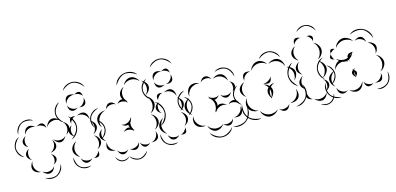

<svg xmlns="http://www.w3.org/2000/svg" viewBox="-172 -1422 4327 2099"><g transform="rotate(-15 1991.5 -372.0)"><path d="M-15 -473Q-20 -508 -1 -541Q18 -574 50 -590Q81 -607 119 -605.5Q157 -604 183 -580Q150 -593 114.5 -594Q79 -595 54 -582Q29 -568 10.5 -538Q-8 -508 -15 -473ZM314 -470Q317 -494 335 -516.5Q353 -539 377 -545Q401 -550 427 -538Q453 -526 466 -505Q446 -520 423.5 -523Q401 -526 382 -521Q363 -517 344 -504.5Q325 -492 314 -470ZM60 -453Q59 -475 71.5 -497.5Q84 -520 104 -528Q124 -537 148.5 -529Q173 -521 187 -505Q168 -515 148.5 -514Q129 -513 113 -506Q97 -500 82 -487Q67 -474 60 -453ZM203 -505Q215 -517 235 -523.5Q255 -530 270 -523Q286 -516 294 -497Q302 -478 301 -461Q296 -477 284.5 -486.5Q273 -496 260 -501Q248 -507 233 -509.5Q218 -512 203 -505ZM559 -525Q595 -508 613.5 -469Q632 -430 628 -390Q624 -350 598.5 -315.5Q573 -281 535 -271Q568 -294 591.5 -326.5Q615 -359 618 -391Q621 -423 604 -459.5Q587 -496 559 -525ZM490 -481Q511 -473 528 -452.5Q545 -432 545 -409Q545 -386 528 -365.5Q511 -345 490 -337Q507 -352 514 -371.5Q521 -391 521 -409Q521 -427 514 -446.5Q507 -466 490 -481ZM-15 -218Q-49 -230 -68.5 -263Q-88 -296 -88 -332Q-88 -367 -68.5 -400Q-49 -433 -15 -445Q-42 -422 -60 -391Q-78 -360 -78 -332Q-78 -303 -60 -272Q-42 -241 -15 -218ZM60 -310Q41 -317 25.5 -335Q10 -353 10 -374Q10 -394 25.5 -412Q41 -430 60 -437Q45 -424 39.5 -407Q34 -390 34 -374Q34 -357 39.5 -340Q45 -323 60 -310ZM478 -325Q471 -305 451.5 -289Q432 -273 411 -273Q390 -273 370.5 -289Q351 -305 344 -325Q357 -309 375.5 -303Q394 -297 411 -297Q428 -297 446 -303Q464 -309 478 -325ZM327 -323Q344 -308 352 -282.5Q360 -257 352 -236Q343 -215 320 -202.5Q297 -190 274 -190Q295 -197 309 -212.5Q323 -228 329 -245Q336 -262 337 -282.5Q338 -303 327 -323ZM60 -166Q41 -173 25.5 -191.5Q10 -210 10 -230Q10 -250 25.5 -268.5Q41 -287 60 -294Q45 -281 39.5 -263.5Q34 -246 34 -230Q34 -214 39.5 -196.5Q45 -179 60 -166ZM274 -174Q292 -168 307 -150.5Q322 -133 322 -115Q322 -96 307 -78.5Q292 -61 274 -55Q288 -67 293 -83.5Q298 -100 298 -115Q298 -130 293 -146Q288 -162 274 -174ZM120 -15Q96 -13 71.5 -26Q47 -39 38 -60Q29 -81 36 -107.5Q43 -134 60 -150Q50 -130 51.5 -108.5Q53 -87 60 -70Q68 -53 82.5 -37.5Q97 -22 120 -15ZM349 -43Q353 -8 333 24.5Q313 57 281 74Q249 90 211 87Q173 84 147 60Q180 74 215.5 76Q251 78 277 65Q302 52 321.5 22Q341 -8 349 -43ZM274 -39Q270 -17 253 3Q236 23 214 26Q192 30 169 17Q146 4 135 -15Q152 -1 172 2.5Q192 6 210 3Q227 0 245 -10Q263 -20 274 -39Z M579 -808Q595 -843 631.5 -861Q668 -879 706 -876Q745 -873 778 -849Q811 -825 821 -788Q799 -820 767.5 -842Q736 -864 706 -866Q675 -869 640.5 -852.5Q606 -836 579 -808ZM689 -735Q700 -746 718 -752Q736 -758 749 -752Q763 -746 770 -728.5Q777 -711 776 -696Q772 -710 761 -717.5Q750 -725 740 -730Q729 -735 716 -738Q703 -741 689 -735ZM583 -661Q578 -680 584 -704Q590 -728 607 -740Q624 -751 648.5 -749Q673 -747 689 -735Q670 -740 652 -734.5Q634 -729 621 -720Q607 -710 596 -695.5Q585 -681 583 -661ZM503 -473Q470 -486 451 -519Q432 -552 433 -588Q433 -624 453.5 -656Q474 -688 508 -700Q480 -677 461.5 -646.5Q443 -616 443 -588Q442 -559 459 -528Q476 -497 503 -473ZM776 -680Q786 -665 787 -643Q788 -621 777 -606Q766 -592 744 -588Q722 -584 705 -590Q723 -591 736 -600.5Q749 -610 758 -621Q767 -633 773.5 -647.5Q780 -662 776 -680ZM689 -590Q675 -577 653 -571.5Q631 -566 614 -575Q597 -584 589 -605Q581 -626 583 -645Q587 -627 599.5 -615Q612 -603 625 -596Q639 -589 655.5 -586Q672 -583 689 -590ZM658 -505Q675 -519 701 -523.5Q727 -528 747 -517Q766 -505 775.5 -480Q785 -455 781 -433Q777 -455 763.5 -471Q750 -487 735 -496Q719 -505 699 -509Q679 -513 658 -505ZM578 -437Q571 -450 571 -469Q571 -488 581 -498Q591 -509 609.5 -510Q628 -511 642 -505Q627 -506 616.5 -498.5Q606 -491 598 -482Q590 -473 583 -462.5Q576 -452 578 -437ZM578 -294Q559 -301 543.5 -319.5Q528 -338 528 -358Q528 -378 543.5 -396Q559 -414 578 -421Q563 -408 557.5 -391Q552 -374 552 -358Q552 -342 557.5 -324.5Q563 -307 578 -294ZM781 -417Q803 -409 820.5 -387Q838 -365 838 -342Q838 -318 820.5 -296Q803 -274 781 -266Q799 -281 806.5 -302Q814 -323 814 -342Q814 -361 806.5 -381.5Q799 -402 781 -417ZM856 -401Q887 -390 905 -360Q923 -330 923 -298Q923 -265 905 -235Q887 -205 856 -194Q881 -215 897 -243.5Q913 -272 913 -298Q913 -324 897 -352Q881 -380 856 -401ZM781 -250Q804 -242 822 -219.5Q840 -197 840 -172Q840 -148 822 -125.5Q804 -103 781 -95Q800 -110 808 -131.5Q816 -153 816 -172Q816 -192 808 -213Q800 -234 781 -250ZM578 -63Q552 -72 532.5 -97.5Q513 -123 513 -150Q513 -178 532.5 -203.5Q552 -229 578 -238Q557 -220 547 -196.5Q537 -173 537 -150Q537 -128 547 -104.5Q557 -81 578 -63ZM781 -79Q787 -66 787 -47.5Q787 -29 777 -19Q767 -9 748.5 -9Q730 -9 717 -15Q731 -14 741.5 -21Q752 -28 760 -36Q768 -44 775 -54.5Q782 -65 781 -79ZM670 60Q641 77 605 72.5Q569 68 543 46Q516 25 504 -9Q492 -43 503 -75Q504 -41 516 -9.5Q528 22 549 39Q570 56 603 61Q636 66 670 60ZM701 -15Q690 2 668.5 12.5Q647 23 627 18Q608 13 594 -7Q580 -27 578 -47Q587 -29 602.5 -19.5Q618 -10 633 -6Q649 -2 667 -2.5Q685 -3 701 -15Z M1163 -712Q1168 -753 1199.5 -782.5Q1231 -812 1270 -821Q1310 -830 1351 -817Q1392 -804 1414 -770Q1382 -794 1343 -806.5Q1304 -819 1272 -812Q1241 -804 1211.5 -776Q1182 -748 1163 -712ZM1240 -694Q1250 -721 1275.5 -740.5Q1301 -760 1329 -760Q1357 -760 1382.5 -740.5Q1408 -721 1418 -695Q1400 -716 1376 -726Q1352 -736 1329 -736Q1307 -736 1282.5 -726Q1258 -716 1240 -694ZM1435 -694Q1459 -686 1478.5 -663.5Q1498 -641 1499 -615Q1500 -590 1483 -565.5Q1466 -541 1442 -531Q1461 -548 1468.5 -571Q1476 -594 1475 -614Q1474 -635 1464.5 -656.5Q1455 -678 1435 -694ZM1119 -513Q1127 -529 1145 -541.5Q1163 -554 1181 -552Q1185 -552 1188 -550Q1172 -573 1172 -597Q1172 -623 1190.5 -646.5Q1209 -670 1233 -679Q1213 -662 1204.5 -640Q1196 -618 1196 -597Q1196 -576 1204.5 -554Q1213 -532 1233 -515Q1229 -517 1225 -518Q1231 -509 1233 -499Q1223 -514 1208 -520Q1193 -526 1179 -528Q1164 -530 1148 -527.5Q1132 -525 1119 -513ZM984 -491Q987 -510 1001 -528Q1015 -546 1034 -550Q1053 -554 1073 -542.5Q1093 -531 1103 -514Q1088 -526 1071 -527.5Q1054 -529 1039 -526Q1024 -523 1009 -515Q994 -507 984 -491ZM815 -330Q791 -354 786.5 -390Q782 -426 797 -457Q811 -488 841 -508Q871 -528 905 -526Q872 -517 844.5 -497Q817 -477 806 -453Q794 -428 797 -394.5Q800 -361 815 -330ZM1442 -515Q1470 -505 1491 -477Q1512 -449 1512 -419Q1512 -389 1491 -361Q1470 -333 1442 -323Q1465 -342 1476.5 -368.5Q1488 -395 1488 -419Q1488 -443 1476.5 -469.5Q1465 -496 1442 -515ZM889 -314Q868 -335 862 -368.5Q856 -402 869 -428Q882 -454 912 -469.5Q942 -485 971 -482Q942 -475 921.5 -457Q901 -439 890 -417Q880 -396 878.5 -368.5Q877 -341 889 -314ZM1517 -431Q1557 -417 1579.5 -378Q1602 -339 1602 -297Q1602 -255 1579.5 -216Q1557 -177 1517 -163Q1549 -190 1570.5 -226.5Q1592 -263 1592 -297Q1592 -331 1570.5 -367.5Q1549 -404 1517 -431ZM1108 -200Q1117 -215 1136 -226.5Q1155 -238 1173 -235Q1179 -234 1185 -231Q1176 -246 1176 -261V-265Q1158 -260 1137 -266.5Q1116 -273 1102 -286Q1121 -278 1139.5 -280Q1158 -282 1173 -289Q1184 -294 1192 -300Q1199 -309 1208 -316Q1217 -327 1221 -342Q1222 -333 1220 -323Q1224 -325 1228 -327Q1223 -323 1219 -318Q1215 -298 1202 -283Q1200 -272 1200 -261Q1200 -244 1206 -226Q1212 -208 1228 -194Q1220 -197 1213 -202Q1219 -191 1221 -179Q1212 -195 1197.5 -202Q1183 -209 1168 -212Q1154 -214 1138 -212.5Q1122 -211 1108 -200ZM1442 -311Q1467 -302 1486.5 -277Q1506 -252 1506 -225Q1506 -198 1486.5 -173Q1467 -148 1442 -139Q1463 -156 1472.5 -179.5Q1482 -203 1482 -225Q1482 -247 1472.5 -270.5Q1463 -294 1442 -311ZM896 -158Q875 -165 857.5 -183.5Q840 -202 839 -224Q838 -245 853 -265.5Q868 -286 888 -295Q872 -280 867 -261Q862 -242 863 -225Q864 -208 871 -189.5Q878 -171 896 -158ZM971 -35Q952 -30 928.5 -37Q905 -44 893 -61Q882 -78 884.5 -102Q887 -126 899 -143Q894 -123 899 -105.5Q904 -88 913 -74Q922 -60 936.5 -48.5Q951 -37 971 -35ZM1442 -123Q1454 -107 1457 -82.5Q1460 -58 1449 -41Q1438 -24 1414.5 -17Q1391 -10 1371 -15Q1391 -17 1405.5 -29Q1420 -41 1429 -54Q1438 -68 1443 -85.5Q1448 -103 1442 -123ZM1237 -54Q1238 -35 1227 -14Q1216 7 1198 15Q1180 22 1157.5 14.5Q1135 7 1122 -8Q1139 2 1156.5 0Q1174 -2 1189 -8Q1203 -13 1217 -24.5Q1231 -36 1237 -54ZM1355 -15Q1345 -1 1325.5 8.5Q1306 18 1289 13Q1272 8 1260.5 -10.5Q1249 -29 1248 -46Q1255 -30 1268.5 -22Q1282 -14 1295 -10Q1309 -6 1324.5 -5.5Q1340 -5 1355 -15ZM1105 -6Q1096 11 1076 23Q1056 35 1037 32Q1018 28 1003.5 10Q989 -8 985 -27Q995 -10 1010.5 -2.5Q1026 5 1041 8Q1056 11 1073.5 9Q1091 7 1105 -6ZM1097 70Q1084 90 1059 99.5Q1034 109 1011 104Q987 99 968 80Q949 61 946 37Q957 59 975.5 74.5Q994 90 1013 94Q1032 98 1055 91.5Q1078 85 1097 70ZM1300 60Q1290 90 1261.5 109.5Q1233 129 1202 131Q1170 132 1140 115.5Q1110 99 1097 70Q1119 93 1147.5 107.5Q1176 122 1201 121Q1227 119 1253.5 102Q1280 85 1300 60Z M1563 -808Q1579 -843 1615.5 -861Q1652 -879 1690 -876Q1729 -873 1762 -849Q1795 -825 1805 -788Q1783 -820 1751.5 -842Q1720 -864 1690 -866Q1659 -869 1624.5 -852.5Q1590 -836 1563 -808ZM1673 -735Q1684 -746 1702 -752Q1720 -758 1733 -752Q1747 -746 1754 -728.5Q1761 -711 1760 -696Q1756 -710 1745 -717.5Q1734 -725 1724 -730Q1713 -735 1700 -738Q1687 -741 1673 -735ZM1567 -661Q1562 -680 1568 -704Q1574 -728 1591 -740Q1608 -751 1632.5 -749Q1657 -747 1673 -735Q1654 -740 1636 -734.5Q1618 -729 1605 -720Q1591 -710 1580 -695.5Q1569 -681 1567 -661ZM1487 -473Q1454 -486 1435 -519Q1416 -552 1417 -588Q1417 -624 1437.5 -656Q1458 -688 1492 -700Q1464 -677 1445.5 -646.5Q1427 -616 1427 -588Q1426 -559 1443 -528Q1460 -497 1487 -473ZM1760 -680Q1770 -665 1771 -643Q1772 -621 1761 -606Q1750 -592 1728 -588Q1706 -584 1689 -590Q1707 -591 1720 -600.5Q1733 -610 1742 -621Q1751 -633 1757.5 -647.5Q1764 -662 1760 -680ZM1673 -590Q1659 -577 1637 -571.5Q1615 -566 1598 -575Q1581 -584 1573 -605Q1565 -626 1567 -645Q1571 -627 1583.5 -615Q1596 -603 1609 -596Q1623 -589 1639.5 -586Q1656 -583 1673 -590ZM1642 -505Q1659 -519 1685 -523.5Q1711 -528 1731 -517Q1750 -505 1759.5 -480Q1769 -455 1765 -433Q1761 -455 1747.5 -471Q1734 -487 1719 -496Q1703 -505 1683 -509Q1663 -513 1642 -505ZM1562 -437Q1555 -450 1555 -469Q1555 -488 1565 -498Q1575 -509 1593.5 -510Q1612 -511 1626 -505Q1611 -506 1600.5 -498.5Q1590 -491 1582 -482Q1574 -473 1567 -462.5Q1560 -452 1562 -437ZM1562 -294Q1543 -301 1527.5 -319.5Q1512 -338 1512 -358Q1512 -378 1527.5 -396Q1543 -414 1562 -421Q1547 -408 1541.5 -391Q1536 -374 1536 -358Q1536 -342 1541.5 -324.5Q1547 -307 1562 -294ZM1765 -417Q1787 -409 1804.5 -387Q1822 -365 1822 -342Q1822 -318 1804.5 -296Q1787 -274 1765 -266Q1783 -281 1790.5 -302Q1798 -323 1798 -342Q1798 -361 1790.5 -381.5Q1783 -402 1765 -417ZM1840 -401Q1871 -390 1889 -360Q1907 -330 1907 -298Q1907 -265 1889 -235Q1871 -205 1840 -194Q1865 -215 1881 -243.5Q1897 -272 1897 -298Q1897 -324 1881 -352Q1865 -380 1840 -401ZM1765 -250Q1788 -242 1806 -219.5Q1824 -197 1824 -172Q1824 -148 1806 -125.5Q1788 -103 1765 -95Q1784 -110 1792 -131.5Q1800 -153 1800 -172Q1800 -192 1792 -213Q1784 -234 1765 -250ZM1562 -63Q1536 -72 1516.5 -97.5Q1497 -123 1497 -150Q1497 -178 1516.5 -203.5Q1536 -229 1562 -238Q1541 -220 1531 -196.5Q1521 -173 1521 -150Q1521 -128 1531 -104.5Q1541 -81 1562 -63ZM1765 -79Q1771 -66 1771 -47.5Q1771 -29 1761 -19Q1751 -9 1732.5 -9Q1714 -9 1701 -15Q1715 -14 1725.5 -21Q1736 -28 1744 -36Q1752 -44 1759 -54.5Q1766 -65 1765 -79ZM1654 60Q1625 77 1589 72.5Q1553 68 1527 46Q1500 25 1488 -9Q1476 -43 1487 -75Q1488 -41 1500 -9.5Q1512 22 1533 39Q1554 56 1587 61Q1620 66 1654 60ZM1685 -15Q1674 2 1652.5 12.5Q1631 23 1611 18Q1592 13 1578 -7Q1564 -27 1562 -47Q1571 -29 1586.5 -19.5Q1602 -10 1617 -6Q1633 -2 1651 -2.5Q1669 -3 1685 -15Z M2235 -580Q2261 -603 2298.5 -605.5Q2336 -608 2367 -591Q2398 -575 2417 -542.5Q2436 -510 2431 -475Q2424 -510 2405.5 -539.5Q2387 -569 2362 -582Q2338 -595 2303 -594Q2268 -593 2235 -580ZM2059 -506Q2065 -525 2082 -541.5Q2099 -558 2119 -559Q2138 -560 2157 -545.5Q2176 -531 2184 -513Q2170 -527 2153 -531.5Q2136 -536 2120 -535Q2104 -534 2087.5 -528Q2071 -522 2059 -506ZM2200 -511Q2217 -530 2246 -538Q2275 -546 2299 -536Q2322 -527 2337 -501Q2352 -475 2351 -449Q2343 -473 2325.5 -489.5Q2308 -506 2289 -514Q2270 -522 2246.5 -522.5Q2223 -523 2200 -511ZM1901 -391Q1893 -418 1901.5 -449.5Q1910 -481 1932 -498Q1954 -516 1986.5 -516.5Q2019 -517 2043 -502Q2016 -508 1990.5 -500.5Q1965 -493 1947 -480Q1929 -466 1915.5 -442.5Q1902 -419 1901 -391ZM1802 -258Q1774 -278 1764.5 -313.5Q1755 -349 1764 -382Q1773 -415 1800 -440Q1827 -465 1861 -467Q1830 -453 1805.5 -429Q1781 -405 1774 -379Q1766 -353 1774.5 -319.5Q1783 -286 1802 -258ZM2363 -438Q2380 -433 2395.5 -417.5Q2411 -402 2412 -384Q2413 -366 2399.5 -348.5Q2386 -331 2369 -324Q2382 -336 2385.5 -352Q2389 -368 2388 -382Q2387 -397 2382 -412Q2377 -427 2363 -438ZM1882 -188Q1855 -200 1836.5 -228.5Q1818 -257 1820 -287Q1822 -317 1844 -342.5Q1866 -368 1895 -376Q1871 -359 1858 -334Q1845 -309 1844 -285Q1842 -262 1851 -235.5Q1860 -209 1882 -188ZM2140 -146Q2140 -155 2142 -164Q2133 -156 2124 -150Q2142 -171 2147.5 -196Q2153 -221 2150 -243Q2145 -273 2125 -297Q2119 -303 2113 -310Q2105 -317 2095 -323Q2101 -322 2106 -320Q2101 -329 2099 -339Q2109 -323 2124 -317Q2139 -311 2154 -309Q2168 -307 2184.5 -309.5Q2201 -312 2214 -324Q2206 -309 2189.5 -297Q2173 -285 2156 -285Q2170 -267 2173 -247Q2176 -231 2171 -213Q2179 -219 2188 -223Q2209 -230 2234 -221.5Q2259 -213 2274 -196Q2254 -207 2233.5 -206.5Q2213 -206 2196 -200Q2179 -194 2163 -181Q2147 -168 2140 -146ZM2353 -324Q2347 -306 2329 -290.5Q2311 -275 2292 -275Q2272 -275 2254.5 -290.5Q2237 -306 2230 -324Q2242 -309 2259 -304Q2276 -299 2292 -299Q2307 -299 2324 -304Q2341 -309 2353 -324ZM2290 -196Q2302 -213 2324 -223Q2346 -233 2366 -228Q2386 -222 2400 -201.5Q2414 -181 2415 -161Q2407 -179 2391.5 -189.5Q2376 -200 2360 -204Q2344 -209 2325.5 -208.5Q2307 -208 2290 -196ZM1992 -39Q1967 -30 1936.5 -37.5Q1906 -45 1889 -66Q1872 -87 1871.5 -118Q1871 -149 1885 -172Q1880 -146 1887 -122Q1894 -98 1908 -81Q1921 -64 1943 -51.5Q1965 -39 1992 -39ZM2409 -146Q2419 -126 2417 -100.5Q2415 -75 2400 -59Q2385 -43 2359 -40Q2333 -37 2313 -46Q2335 -44 2352.5 -53.5Q2370 -63 2382 -75Q2395 -88 2403 -106Q2411 -124 2409 -146ZM2479 -115Q2493 -76 2477.5 -35Q2462 6 2430 31Q2399 57 2355.5 63.5Q2312 70 2277 49Q2317 57 2358 50.5Q2399 44 2424 24Q2450 3 2464.5 -35.5Q2479 -74 2479 -115ZM2299 -38Q2297 -19 2283.5 0.5Q2270 20 2252 25Q2233 30 2211.5 20Q2190 10 2179 -6Q2195 5 2212.5 5.5Q2230 6 2245 2Q2261 -2 2276 -11Q2291 -20 2299 -38ZM2179 -6Q2166 18 2138.5 33.5Q2111 49 2084 45Q2056 41 2034 18Q2012 -5 2007 -32Q2021 -8 2043 5Q2065 18 2087 21Q2109 24 2134 18Q2159 12 2179 -6ZM2265 52Q2251 90 2214.5 111.5Q2178 133 2138 132Q2098 132 2061.5 110Q2025 88 2012 50Q2037 81 2071.5 101.5Q2106 122 2138 122Q2170 123 2204.5 103Q2239 83 2265 52Z M2740 -589Q2758 -621 2794 -635.5Q2830 -650 2866 -644Q2902 -638 2932 -612.5Q2962 -587 2969 -551Q2950 -583 2922 -606Q2894 -629 2865 -634Q2836 -639 2802 -626Q2768 -613 2740 -589ZM2627 -489Q2633 -518 2657 -541.5Q2681 -565 2711 -569Q2740 -573 2769.5 -556.5Q2799 -540 2812 -514Q2790 -534 2763.5 -541Q2737 -548 2714 -545Q2690 -542 2666.5 -528Q2643 -514 2627 -489ZM2828 -512Q2848 -533 2880 -541Q2912 -549 2938 -538Q2964 -527 2980.5 -498.5Q2997 -470 2996 -441Q2987 -469 2968.5 -488Q2950 -507 2929 -516Q2907 -525 2880.5 -525Q2854 -525 2828 -512ZM2527 -401Q2519 -418 2521.5 -440.5Q2524 -463 2537 -476Q2551 -489 2573.5 -490Q2596 -491 2613 -482Q2594 -484 2579 -476.5Q2564 -469 2554 -459Q2543 -448 2534.5 -434Q2526 -420 2527 -401ZM3006 -429Q3033 -427 3058 -408.5Q3083 -390 3091 -364Q3098 -338 3086 -309Q3074 -280 3052 -264Q3068 -286 3070.5 -311Q3073 -336 3068 -357Q3062 -378 3046.5 -398Q3031 -418 3006 -429ZM2500 -227Q2478 -239 2462.5 -264Q2447 -289 2450 -314Q2453 -339 2474 -360Q2495 -381 2520 -387Q2499 -373 2488 -352Q2477 -331 2474 -311Q2472 -291 2477.5 -268.5Q2483 -246 2500 -227ZM2811 -376Q2814 -359 2807.5 -339Q2801 -319 2786 -311Q2771 -303 2751 -307.5Q2731 -312 2718 -323Q2734 -317 2748.5 -321Q2763 -325 2774 -332Q2786 -339 2797 -349Q2808 -359 2811 -376ZM2433 -157Q2401 -169 2382.5 -201Q2364 -233 2364 -267Q2365 -301 2384.5 -332Q2404 -363 2436 -374Q2410 -353 2392.5 -323.5Q2375 -294 2374 -267Q2374 -239 2390.5 -209.5Q2407 -180 2433 -157ZM2772 -135Q2768 -139 2764 -144Q2760 -140 2756 -137Q2759 -142 2762 -146Q2747 -165 2741.5 -191Q2736 -217 2745 -239Q2750 -252 2762 -264Q2754 -277 2742.5 -288Q2731 -299 2716 -307Q2750 -303 2776 -276Q2805 -296 2836 -295Q2821 -290 2809 -281.5Q2797 -273 2787 -262Q2796 -250 2799 -237Q2804 -213 2794.5 -188Q2785 -163 2767 -146Q2769 -141 2772 -135ZM2767 -230Q2761 -213 2759.5 -192.5Q2758 -172 2765 -152Q2775 -171 2777 -192Q2779 -213 2775 -231Q2774 -236 2772 -241Q2770 -235 2767 -230ZM2590 -47Q2561 -43 2530.5 -57Q2500 -71 2486 -96Q2472 -122 2477 -155Q2482 -188 2501 -210Q2491 -183 2493.5 -155.5Q2496 -128 2508 -108Q2519 -87 2540.5 -70Q2562 -53 2590 -47ZM3125 -201Q3151 -171 3151.5 -128.5Q3152 -86 3132 -52Q3113 -18 3076 3Q3039 24 3000 17Q3039 10 3073.5 -9.5Q3108 -29 3124 -57Q3139 -84 3139 -124Q3139 -164 3125 -201ZM3045 -171Q3059 -149 3060 -119.5Q3061 -90 3046 -69Q3030 -48 3001.5 -40Q2973 -32 2948 -39Q2974 -41 2994 -54Q3014 -67 3026 -83Q3039 -100 3045 -123Q3051 -146 3045 -171ZM2602 41Q2563 56 2522 41.5Q2481 27 2454 -4Q2427 -35 2420 -78.5Q2413 -122 2433 -157Q2426 -117 2433 -76.5Q2440 -36 2462 -11Q2483 14 2522 28Q2561 42 2602 41ZM2796 -5Q2781 21 2749.5 36.5Q2718 52 2688 47Q2658 42 2634 16.5Q2610 -9 2604 -39Q2620 -13 2644 3Q2668 19 2692 23Q2716 28 2744.5 21Q2773 14 2796 -5ZM2934 -32Q2931 -13 2917 6Q2903 25 2883 29Q2864 33 2843.5 21.5Q2823 10 2812 -6Q2828 6 2845.5 7.5Q2863 9 2878 5Q2894 2 2909.5 -6.5Q2925 -15 2934 -32Z M3213 -770Q3230 -799 3263.5 -811.5Q3297 -824 3330 -817Q3363 -811 3389.5 -787Q3416 -763 3421 -730Q3405 -759 3380 -780.5Q3355 -802 3328 -808Q3302 -813 3270.5 -802Q3239 -791 3213 -770ZM3157 -639Q3153 -654 3157 -673Q3161 -692 3173 -701Q3186 -710 3205 -707Q3224 -704 3237 -695Q3222 -699 3209.5 -693.5Q3197 -688 3187 -681Q3177 -674 3167.5 -664Q3158 -654 3157 -639ZM3304 -695Q3318 -699 3336 -696.5Q3354 -694 3363 -683Q3372 -672 3370 -653.5Q3368 -635 3360 -623Q3363 -637 3357 -648Q3351 -659 3344 -668Q3337 -677 3328 -685.5Q3319 -694 3304 -695ZM3157 -463Q3133 -472 3115 -495Q3097 -518 3097 -543Q3097 -568 3115 -591Q3133 -614 3157 -623Q3138 -607 3129.5 -585Q3121 -563 3121 -543Q3121 -523 3129.5 -501Q3138 -479 3157 -463ZM3360 -607Q3388 -597 3408 -570Q3428 -543 3428 -513Q3428 -483 3408 -456Q3388 -429 3360 -419Q3383 -438 3393.5 -463.5Q3404 -489 3404 -513Q3404 -537 3393.5 -562.5Q3383 -588 3360 -607ZM3082 -195Q3043 -209 3020.5 -247Q2998 -285 2998 -327Q2998 -369 3020.5 -407Q3043 -445 3082 -459Q3050 -432 3029 -396Q3008 -360 3008 -327Q3008 -294 3029 -258Q3050 -222 3082 -195ZM3157 -303Q3136 -311 3119 -331.5Q3102 -352 3102 -375Q3102 -398 3119 -418.5Q3136 -439 3157 -447Q3140 -432 3133 -412.5Q3126 -393 3126 -375Q3126 -357 3133 -337.5Q3140 -318 3157 -303ZM3360 -403Q3388 -393 3409 -365Q3430 -337 3430 -307Q3430 -277 3409 -249Q3388 -221 3360 -211Q3383 -230 3394.5 -256.5Q3406 -283 3406 -307Q3406 -331 3394.5 -357.5Q3383 -384 3360 -403ZM3435 -331Q3467 -319 3486 -288Q3505 -257 3505 -223Q3505 -189 3486 -158Q3467 -127 3435 -115Q3461 -137 3478 -166.5Q3495 -196 3495 -223Q3495 -250 3478 -279.5Q3461 -309 3435 -331ZM3157 -135Q3135 -143 3117 -165Q3099 -187 3099 -211Q3099 -235 3117 -257Q3135 -279 3157 -287Q3139 -272 3131 -251Q3123 -230 3123 -211Q3123 -192 3131 -171Q3139 -150 3157 -135ZM3360 -195Q3380 -188 3396 -169Q3412 -150 3412 -129Q3412 -108 3396 -89Q3380 -70 3360 -63Q3376 -76 3382 -94Q3388 -112 3388 -129Q3388 -146 3382 -164Q3376 -182 3360 -195ZM3197 -15Q3179 -15 3160 -24.5Q3141 -34 3135 -51Q3128 -67 3136 -87.5Q3144 -108 3157 -119Q3148 -104 3150 -88Q3152 -72 3157 -59Q3162 -46 3171 -33.5Q3180 -21 3197 -15ZM3360 -47Q3357 -23 3339.5 -1.5Q3322 20 3299 25Q3275 30 3250 17.5Q3225 5 3213 -15Q3232 0 3253.5 2.5Q3275 5 3293 1Q3312 -3 3330.5 -14.5Q3349 -26 3360 -47ZM3434 -14Q3436 15 3418.5 40.5Q3401 66 3375 77Q3349 89 3318.5 85Q3288 81 3268 60Q3294 73 3322 75.5Q3350 78 3371 68Q3392 59 3409 36.5Q3426 14 3434 -14Z M3767 -589Q3795 -619 3838.5 -625Q3882 -631 3920 -614Q3958 -598 3983.5 -563Q4009 -528 4007 -487Q3995 -526 3970.5 -559Q3946 -592 3916 -605Q3886 -618 3845 -613Q3804 -608 3767 -589ZM3585 -488Q3592 -519 3618.5 -543.5Q3645 -568 3677 -572Q3708 -576 3739.5 -558.5Q3771 -541 3786 -513Q3763 -534 3734 -543Q3705 -552 3679 -549Q3654 -545 3628 -529.5Q3602 -514 3585 -488ZM3802 -511Q3815 -526 3837.5 -534Q3860 -542 3879 -536Q3898 -529 3909.5 -507.5Q3921 -486 3921 -466Q3914 -485 3899.5 -496Q3885 -507 3870 -513Q3855 -519 3837 -520Q3819 -521 3802 -511ZM3516 -440Q3513 -450 3514 -465Q3515 -480 3524 -486Q3532 -493 3547 -490Q3562 -487 3570 -481Q3560 -483 3552.5 -477.5Q3545 -472 3538 -467Q3531 -462 3524 -456.5Q3517 -451 3516 -440ZM3933 -456Q3956 -457 3980 -443Q4004 -429 4013 -408Q4021 -386 4013 -359.5Q4005 -333 3987 -318Q3998 -338 3997.5 -359.5Q3997 -381 3990 -399Q3984 -416 3969.5 -432.5Q3955 -449 3933 -456ZM3540 -373Q3529 -373 3515 -379Q3501 -385 3497 -395Q3493 -406 3500.5 -419.5Q3508 -433 3516 -440Q3511 -430 3513.5 -421Q3516 -412 3519 -403Q3523 -395 3526.5 -386Q3530 -377 3540 -373ZM3381 -191Q3348 -209 3333.5 -246.5Q3319 -284 3325 -321Q3331 -358 3357 -388.5Q3383 -419 3420 -426Q3387 -407 3363 -378Q3339 -349 3335 -319Q3330 -289 3343 -254Q3356 -219 3381 -191ZM3518 -259Q3519 -286 3536.5 -311Q3554 -336 3579 -344L3581 -345Q3565 -357 3556 -373Q3578 -355 3605 -347Q3616 -347 3628 -343Q3643 -342 3658 -344Q3670 -346 3682 -351Q3681 -370 3691 -383Q3699 -393 3713.5 -397.5Q3728 -402 3743 -401Q3744 -403 3744 -404V-401Q3752 -401 3760 -398Q3750 -398 3742 -395Q3730 -354 3692 -332Q3691 -322 3693 -313Q3688 -319 3686 -328Q3676 -323 3667 -321Q3673 -316 3677 -310Q3668 -316 3658 -320Q3636 -317 3613 -326Q3599 -325 3586 -321Q3566 -315 3547 -299.5Q3528 -284 3518 -259ZM3710 -368Q3708 -366 3707 -364Q3724 -376 3736 -392Q3728 -387 3721.5 -381Q3715 -375 3710 -368ZM3987 -302Q4015 -292 4035 -265Q4055 -238 4055 -208Q4055 -179 4035 -152Q4015 -125 3987 -115Q4010 -134 4020.5 -159.5Q4031 -185 4031 -208Q4031 -232 4020.5 -257.5Q4010 -283 3987 -302ZM3469 -84Q3447 -98 3433.5 -126Q3420 -154 3425 -180Q3431 -206 3454.5 -226.5Q3478 -247 3504 -250Q3481 -238 3467 -217Q3453 -196 3449 -175Q3444 -154 3448.5 -129.5Q3453 -105 3469 -84ZM3721 -125Q3717 -127 3714 -129Q3710 -126 3705 -123Q3709 -127 3711 -132Q3699 -140 3691 -153Q3683 -166 3684 -178Q3685 -193 3700 -206Q3696 -211 3690 -214Q3697 -213 3704 -210Q3716 -220 3730 -224Q3719 -217 3714 -204Q3723 -199 3729.5 -191.5Q3736 -184 3737 -175Q3739 -164 3732.5 -152Q3726 -140 3716 -131Q3718 -128 3721 -125ZM3708 -176Q3707 -167 3707.5 -156.5Q3708 -146 3713 -137Q3716 -145 3715.5 -154Q3715 -163 3713 -171Q3713 -175 3712 -179.5Q3711 -184 3709 -188Q3709 -183 3708 -176ZM3506 44Q3471 53 3435.5 36Q3400 19 3380 -11Q3359 -41 3357 -80Q3355 -119 3377 -149Q3367 -114 3369.5 -77.5Q3372 -41 3388 -17Q3404 8 3437 24Q3470 40 3506 44ZM3987 -99Q3995 -81 3992.5 -58Q3990 -35 3977 -22Q3963 -9 3940 -8Q3917 -7 3899 -15Q3918 -13 3933.5 -21Q3949 -29 3960 -39Q3971 -50 3979.5 -65Q3988 -80 3987 -99ZM4062 -95Q4076 -63 4067 -27Q4058 9 4033 34Q4008 58 3971.5 66.5Q3935 75 3903 60Q3938 63 3972 54.5Q4006 46 4026 27Q4046 7 4055.5 -26.5Q4065 -60 4062 -95ZM3592 -8Q3577 6 3553 11Q3529 16 3511 6Q3493 -4 3484 -27Q3475 -50 3478 -70Q3482 -50 3495 -36.5Q3508 -23 3523 -15Q3537 -7 3555 -3.5Q3573 0 3592 -8ZM3768 -62Q3767 -35 3750.5 -9.5Q3734 16 3709 25Q3684 34 3654.5 24.5Q3625 15 3608 -6Q3631 8 3656 9Q3681 10 3701 3Q3721 -4 3739.5 -20.5Q3758 -37 3768 -62ZM3884 -15Q3872 -2 3851.5 5Q3831 12 3815 6Q3799 -1 3790 -20.5Q3781 -40 3781 -57Q3787 -41 3799 -31.5Q3811 -22 3824 -17Q3837 -11 3852.5 -9Q3868 -7 3884 -15Z"/></g></svg>

Font: Rubik Puddles
Style: Regular
Weight: 400
Designer: Hubert and Fischer, NaN
Foundry: Hubert and Fischer, NaN
Version: Version 2.200